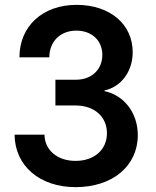

<svg xmlns="http://www.w3.org/2000/svg" viewBox="-20 -760 640 790"><path d="M291 10C443 10 547 -77 547 -204C547 -295 491 -368 410 -385V-388C478 -402 526 -466 526 -545C526 -661 432 -740 295 -740C155 -740 60 -652 60 -524H183C183 -589 228 -634 294 -634C357 -634 401 -594 401 -534C401 -474 357 -432 293 -432H208V-326H291C368 -326 420 -280 420 -212C420 -144 368 -98 291 -98C216 -98 164 -142 163 -206H40C41 -78 143 10 291 10Z"/></svg>

Font: JetBrains Mono
Style: Bold
Weight: 558
Monospace: yes
Designer: Philipp Nurullin, Konstantin Bulenkov
Foundry: JetBrains
Version: Version 2.305